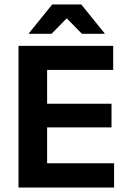

<svg xmlns="http://www.w3.org/2000/svg" viewBox="-20 -846 578 866"><path d="M63.5 0V-639H192.5V0ZM102 0V-109.5H494.5V0ZM138.5 -271.5V-378H483V-271.5ZM101.5 -530.5V-639H490.5V-530.5ZM215.5 -826H346.5L452 -695.5V-693.5H349.5L283 -761.5H279L212.5 -693.5H110V-695.5Z"/></svg>

Font: Anek Gujarati Medium SemiBold
Style: Regular
Weight: 600
Version: Version 1.003